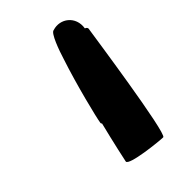

<svg xmlns="http://www.w3.org/2000/svg" viewBox="-131 -538 471 471"><g transform="rotate(-45 104.0 -303.0)"><path d="M42 -137C40 -124 136 -114 149 -114C162 -114 206 -420 208 -432C208 -434 207 -437 202 -439C208 -476 176 -500 145 -490C135 -490 119 -445 112 -422C90 -356 67 -263 65 -248C65 -245 66 -244 67 -245C53 -189 43 -142 42 -137Z"/></g></svg>

Font: Ampere
Style: SCUltCndIta
Weight: 400
Version: Version 1